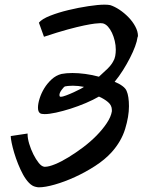

<svg xmlns="http://www.w3.org/2000/svg" viewBox="-20 -759 653 812"><path d="M233.4 -350.6Q234.4 -350.6 235.4 -350.1Q236.3 -349.6 237.3 -349.6Q244.1 -349.6 259.8 -355.5Q275.4 -361.3 291.5 -368.7Q307.6 -376 320.3 -382.8Q333 -389.6 335 -391.6Q310.5 -396.5 288.1 -396.5Q276.4 -396.5 267.6 -395.5Q258.8 -394.5 254.9 -393.6Q250 -391.6 240.7 -378.9Q231.4 -366.2 231.4 -357.4Q231.4 -352.5 233.4 -350.6ZM446.3 -737.3Q464.8 -731.4 485.4 -717.8Q505.9 -704.1 523.4 -686Q541 -668 552.2 -647Q563.5 -626 563.5 -606.4Q563.5 -604.5 562.5 -603.5Q561.5 -602.5 561.5 -600.6Q559.6 -585 551.3 -562.5Q543 -540 529.8 -514.2Q516.6 -488.3 500 -461.9Q483.4 -435.5 464.8 -413.1Q484.4 -405.3 498 -395Q511.7 -384.8 515.6 -374Q520.5 -363.3 522.9 -346.7Q525.4 -330.1 525.4 -309.6Q525.4 -266.6 509.3 -213.9Q493.2 -161.1 452.1 -115.2Q423.8 -84 382.3 -57.1Q340.8 -30.3 296.9 -10.3Q252.9 9.8 211.9 21.5Q170.9 33.2 144.5 33.2Q138.7 33.2 130.9 31.2Q116.2 28.3 102.5 14.2Q88.9 0 77.6 -20.5Q66.4 -41 56.6 -65.4Q46.9 -89.8 40 -112.8Q33.2 -135.7 29.3 -154.8Q25.4 -173.8 25.4 -183.6L96.7 -194.3V-190.4Q96.7 -173.8 103.5 -150.9Q110.4 -127.9 121.1 -106.4Q131.8 -85 144 -69.8Q156.2 -54.7 168 -53.7H170.9Q186.5 -53.7 212.9 -64.5Q239.3 -75.2 269.5 -93.8Q299.8 -112.3 331.1 -135.7Q362.3 -159.2 388.2 -185.5Q414.1 -211.9 431.6 -238.3Q449.2 -264.6 453.1 -288.1V-293.9Q453.1 -313.5 437 -327.1Q420.9 -340.8 398.4 -350.6Q375 -336.9 342.8 -323.2Q310.5 -309.6 278.3 -299.3Q246.1 -289.1 216.8 -282.7Q187.5 -276.4 168.9 -276.4Q154.3 -276.4 149.4 -280.3Q140.6 -286.1 140.6 -303.7Q140.6 -320.3 147.5 -342.3Q154.3 -364.3 167 -385.3Q179.7 -406.2 198.2 -423.3Q216.8 -440.4 240.2 -446.3Q250 -448.2 261.2 -449.2Q272.5 -450.2 286.1 -450.2Q311.5 -450.2 340.8 -446.3Q370.1 -442.4 398.4 -434.6Q417 -451.2 433.6 -467.3Q450.2 -483.4 458 -498Q464.8 -508.8 467.3 -522Q469.7 -535.2 469.7 -548.8Q469.7 -567.4 465.3 -585.9Q460.9 -604.5 453.6 -620.1Q446.3 -635.7 436.5 -646.5Q426.8 -657.2 415 -660.2H413.1Q411.1 -660.2 409.7 -660.6Q408.2 -661.1 405.3 -661.1Q397.5 -661.1 380.9 -659.2Q364.3 -657.2 335.9 -651.4Q307.6 -645.5 266.1 -634.3Q224.6 -623 166 -603.5L144.5 -663.1Q157.2 -678.7 191.9 -692.4Q226.6 -706.1 269 -716.3Q311.5 -726.6 353.5 -732.9Q395.5 -739.3 421.9 -739.3Q429.7 -739.3 435.5 -738.8Q441.4 -738.3 446.3 -737.3Z"/></svg>

Font: Miniver
Style: Regular
Weight: 400
Designer: Dathan Boardman
Foundry: Open Window
Version: Version 1.000